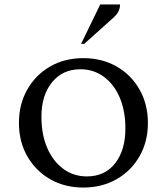

<svg xmlns="http://www.w3.org/2000/svg" viewBox="-20 -832 749 862"><path d="M354 10Q270 10 205 -27.5Q140 -65 102.5 -130.5Q65 -196 65 -280Q65 -364 102.5 -430Q140 -496 205 -533.5Q270 -571 354 -571Q438 -571 503.5 -533.5Q569 -496 606.5 -430Q644 -364 644 -280Q644 -196 606.5 -130.5Q569 -65 503.5 -27.5Q438 10 354 10ZM370 -40Q451 -40 497 -99Q543 -158 543 -255Q543 -334 517.5 -394Q492 -454 446 -487.5Q400 -521 341 -521Q261 -521 213.5 -462.5Q166 -404 166 -308Q166 -228 192 -168Q218 -108 264 -74Q310 -40 370 -40ZM344 -635 430 -812H519Q519 -796 512 -781Q505 -766 484 -748L358 -635Z"/></svg>

Font: Spectral SC Medium
Style: Regular
Weight: 500
Designer: Jean-Baptiste Levee
Foundry: Production Type
Version: Version 2.001